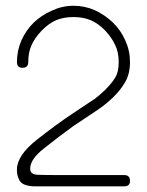

<svg xmlns="http://www.w3.org/2000/svg" viewBox="-20 -660 519 680"><path d="M419.9 0Q406.2 0 273.4 0Q139.6 0 99.6 0Q58.6 -2 48.8 -21.5Q40 -38.1 40 -55.7Q40 -57.6 40 -59.6Q40 -109.4 110.4 -165Q179.7 -219.7 240.2 -259.8Q299.8 -299.8 316.4 -310.5Q332 -322.3 351.6 -340.8Q376 -365.2 387.7 -384.8Q400.4 -404.3 400.4 -440.4Q400.4 -475.6 387.7 -501Q376 -526.4 352.5 -551.8Q330.1 -575.2 302.7 -587.9Q275.4 -599.6 240.2 -599.6Q206.1 -599.6 179.7 -588.9Q152.3 -577.1 127.9 -551.8Q102.5 -525.4 91.8 -500Q80.1 -475.6 80.1 -440.4Q80.1 -419.9 59.6 -419.9Q40 -419.9 40 -440.4Q40 -480.5 55.7 -516.6Q72.3 -553.7 99.6 -580.1Q126 -605.5 163.1 -622.1Q200.2 -639.6 240.2 -639.6Q280.3 -639.6 315.4 -624Q351.6 -607.4 379.9 -580.1Q408.2 -552.7 423.8 -516.6Q440.4 -480.5 440.4 -440.4Q440.4 -399.4 423.8 -370.1Q407.2 -340.8 378.9 -313.5Q351.6 -288.1 325.2 -270.5Q299.8 -253.9 240.2 -213.9Q179.7 -169.9 133.8 -132.8Q86.9 -95.7 86.9 -62.5Q86.9 -42 113.3 -41Q139.6 -40 179.7 -40Q219.7 -40 309.6 -40Q400.4 -40 419.9 -40Q440.4 -40 440.4 -19.5Q440.4 0 419.9 0Z"/></svg>

Font: Demofont
Style: Regular
Weight: 400
Version: Version 1.0